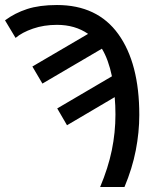

<svg xmlns="http://www.w3.org/2000/svg" viewBox="-30 -745 643 765"><path d="M369 0Q401 -76 415.5 -146.5Q430 -217 430 -289Q430 -325 427 -358L237 -246L198 -313L416 -441Q402 -508 376 -551L139 -412L99 -480L321 -610Q269 -646 197 -646Q145 -646 101.5 -631Q58 -616 32 -594L-10 -664Q29 -693 78 -709Q127 -725 197 -725Q358 -725 441.5 -609Q525 -493 525 -287Q525 -218 511 -146Q497 -74 466 0Z"/></svg>

Font: Go Noto Kurrent-Regular
Style: Regular
Weight: 400
Designer: Monotype Design Team
Foundry: Monotype Imaging Inc.
Version: Version 2.012; ttfautohint (v1.8.4.7-5d5b)